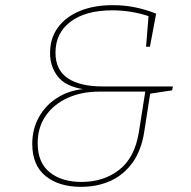

<svg xmlns="http://www.w3.org/2000/svg" viewBox="-20 -718 739 744"><path d="M294 6Q208 6 156.5 -36Q105 -78 105 -160Q105 -218 131 -264.5Q157 -311 202.5 -339.5Q248 -368 305 -373V-372Q234 -383 204 -421.5Q174 -460 174 -512Q174 -570 204.5 -611.5Q235 -653 289.5 -675.5Q344 -698 417 -698Q462 -698 504 -689.5Q546 -681 585 -665L561 -537H546L556 -661L560 -654Q490 -678 415 -678Q312 -678 253.5 -634Q195 -590 195 -514Q195 -447 242.5 -415Q290 -383 378 -383H650L647 -368L555 -354L563 -362L539 -208Q528 -136 494 -88.5Q460 -41 409 -17.5Q358 6 294 6ZM296 -13Q382 -13 442 -60Q502 -107 518 -205L544 -370L550 -363H365Q296 -363 242 -338.5Q188 -314 157 -269Q126 -224 126 -163Q126 -88 172.5 -50.5Q219 -13 296 -13Z"/></svg>

Font: Bitter Thin
Style: Italic
Weight: 100
Italic angle: -9°
Designer: Sol Matas, and Bitter project Authors
Foundry: Sol Matas
Version: Version 2.002